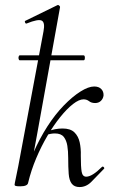

<svg xmlns="http://www.w3.org/2000/svg" viewBox="-20 -746 464 777"><path d="M62 8Q48 8 43.5 6.5Q39 5 39 2Q39 -2 44 -25Q49 -48 54 -74L156 -619Q163 -655 149 -662.5Q135 -670 88 -651Q84 -649 81.5 -655Q79 -661 83 -662L212 -725Q216 -727 220 -723Q224 -719 223 -717L131 -207L94 -7Q92 8 62 8ZM302 11Q281 11 270.5 -2.5Q260 -16 258 -42.5Q256 -69 256 -107Q256 -134 252.5 -156Q249 -178 238 -192Q227 -206 202 -206Q187 -206 168 -200L166 -212Q186 -220 202.5 -223Q219 -226 233 -226Q265 -226 281 -210.5Q297 -195 302.5 -170Q308 -145 307 -116Q307 -70 310.5 -50.5Q314 -31 329 -31Q341 -31 357 -41Q373 -51 392 -70Q396 -74 400 -69.5Q404 -65 400 -62Q371 -32 350 -10.5Q329 11 302 11ZM94 -7 80 -8Q90 -70 115 -127.5Q140 -185 171.5 -234Q203 -283 238 -319Q273 -355 305.5 -375.5Q338 -396 361 -396Q380 -396 390 -385.5Q400 -375 399 -359Q397 -346 388 -337.5Q379 -329 365 -329Q350 -329 340.5 -336.5Q331 -344 318 -344Q300 -344 275.5 -325Q251 -306 224 -272.5Q197 -239 172 -196.5Q147 -154 126.5 -105.5Q106 -57 94 -7ZM60 -502Q57 -502 55.5 -507Q54 -512 55.5 -517Q57 -522 60 -522H318Q322 -522 323 -517Q324 -512 323 -507Q322 -502 318 -502Z"/></svg>

Font: Cormorant
Style: Italic
Weight: 400
Italic angle: -10°
Designer: Christian Thalmann (Catharsis Fonts)
Foundry: Catharsis Fonts
Version: Version 4.000